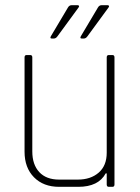

<svg xmlns="http://www.w3.org/2000/svg" viewBox="-20 -723 543 743"><path d="M258 -703H280Q284 -703 285.5 -700.5Q287 -698 284 -694L202 -582Q196 -574 189 -574H180Q172 -574 177 -583L243 -694Q248 -703 258 -703ZM374 -703H396Q400 -703 401.5 -700.5Q403 -698 400 -694L318 -582Q312 -574 305 -574H296Q288 -574 293 -583L359 -694Q364 -703 374 -703ZM283 0H209Q148 0 111.5 -37Q75 -74 75 -136V-501Q75 -510 83 -510H97Q105 -510 105 -501V-137Q105 -86 132 -57Q159 -28 209 -28H281Q331 -28 362 -55Q393 -82 393 -132V-501Q393 -510 401 -510H415Q423 -510 423 -501V-9Q423 0 415 0H401Q393 0 393 -9V-52H389Q361 0 283 0Z"/></svg>

Font: Rajdhani Light
Style: Regular
Weight: 300
Designer: Satya Rajpurohit, Jyotish Sonowal
Foundry: Indian Type Foundry
Version: Version 1.201;PS 1.0;hotconv 1.0.78;makeotf.lib2.5.61930; tt